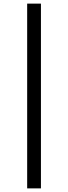

<svg xmlns="http://www.w3.org/2000/svg" viewBox="-20 -830 376 1060"><path d="M130 210V-810H206V210Z"/></svg>

Font: M PLUS 2
Style: Regular
Weight: 400
Designer: Coji Morishita
Foundry: UNDERFOREST DESIGN
Version: Version 1.001